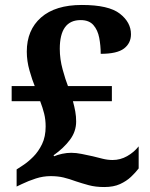

<svg xmlns="http://www.w3.org/2000/svg" viewBox="-20 -744 605 774"><path d="M400 10Q365 10 337.5 2.5Q310 -5 286 -13Q259 -23 236 -28.5Q213 -34 184 -34Q154 -34 124.5 -24.5Q95 -15 68 -2L47 8V-61L73 -78Q93 -91 114 -112Q135 -133 149.5 -163Q164 -193 164 -234Q164 -262 158 -286Q152 -310 142 -336H27V-397H120Q110 -421 99 -459.5Q88 -498 88 -536Q88 -623 145.5 -673.5Q203 -724 310 -724Q418 -724 463 -689Q508 -654 508 -606Q508 -570 480 -548.5Q452 -527 386 -527Q386 -560 380 -591.5Q374 -623 356.5 -643Q339 -663 305 -663Q221 -663 221 -547Q221 -506 232.5 -464Q244 -422 254 -397H431V-336H274Q280 -314 283.5 -294.5Q287 -275 287 -254Q287 -214 262 -180.5Q237 -147 196 -118L198 -114Q212 -120 230.5 -124Q249 -128 267 -128Q287 -128 309 -123.5Q331 -119 354 -114Q374 -109 394 -104Q414 -99 434 -99Q465 -99 492.5 -114.5Q520 -130 539 -154V-65Q526 -48 508 -31Q490 -14 464 -2Q438 10 400 10Z"/></svg>

Font: Noto Serif Sinhala
Style: Bold
Weight: 700
Designer: Jelle Bosma - Monotype Design Team
Foundry: Monotype Imaging Inc.
Version: Version 2.007; ttfautohint (v1.8.4.7-5d5b)